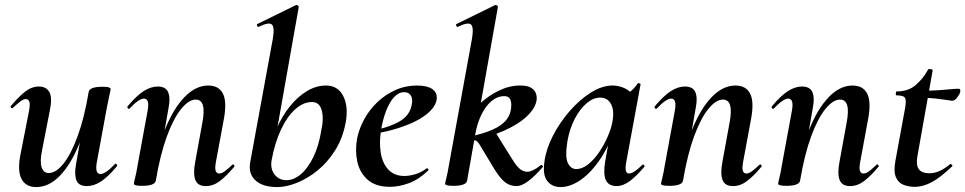

<svg xmlns="http://www.w3.org/2000/svg" viewBox="-20 -746 3916 779"><path d="M127 13Q85 13 67.5 -19.5Q50 -52 63 -119L98 -297Q103 -326 98.5 -335Q94 -344 85 -344Q75 -344 62 -334Q49 -324 33 -309Q29 -305 25 -309Q21 -313 25 -317Q57 -355 83 -375Q109 -395 138 -395Q168 -395 180.5 -372Q193 -349 182 -297L151 -138Q141 -90 149 -67Q157 -44 178 -44Q207 -44 237.5 -82Q268 -120 295 -193.5Q322 -267 340 -374L358 -373Q339 -255 304 -168Q269 -81 224 -34Q179 13 127 13ZM332 9Q300 9 290.5 -13.5Q281 -36 288 -77L340 -374Q345 -394 396 -394Q416 -394 422.5 -391Q429 -388 429 -386Q429 -382 424 -360Q419 -338 414 -312L373 -89Q364 -40 388 -40Q398 -40 412.5 -50Q427 -60 446 -80Q449 -84 453 -79.5Q457 -75 454 -71Q418 -28 389.5 -9.5Q361 9 332 9Z M815 9Q782 9 772.5 -16Q763 -41 772 -89L801 -248Q819 -342 774 -342Q746 -342 715 -304Q684 -266 657 -192.5Q630 -119 612 -12L594 -13Q614 -132 648.5 -218.5Q683 -305 728.5 -352Q774 -399 825 -399Q867 -399 884 -367Q901 -335 889 -267L856 -89Q851 -61 855.5 -51.5Q860 -42 869 -42Q880 -42 893 -52Q906 -62 922 -77Q925 -81 929 -77Q933 -73 930 -69Q899 -32 872 -11.5Q845 9 815 9ZM556 8Q537 8 530 5.5Q523 3 523 0Q523 -4 528.5 -26Q534 -48 538 -74L579 -297Q588 -346 564 -346Q554 -346 539.5 -336Q525 -326 506 -306Q503 -302 499 -306.5Q495 -311 498 -315Q534 -358 563 -376.5Q592 -395 620 -395Q652 -395 662 -372.5Q672 -350 664 -309L612 -12Q607 8 556 8Z M1105 13Q1046 13 1016.5 -14Q987 -41 995 -87L1087 -589Q1095 -637 1082.5 -647Q1070 -657 1029 -637Q1025 -636 1023 -642Q1021 -648 1025 -649L1180 -725Q1185 -727 1189 -723Q1193 -719 1192 -717L1082 -96Q1076 -61 1094 -38Q1112 -15 1142 -15Q1172 -15 1200.5 -39Q1229 -63 1251.5 -109Q1274 -155 1284 -220Q1291 -251 1289 -276.5Q1287 -302 1277 -317Q1267 -332 1246 -332Q1210 -332 1177 -302Q1144 -272 1119.5 -219Q1095 -166 1082 -96L1071 -116Q1080 -173 1102.5 -224.5Q1125 -276 1156.5 -315Q1188 -354 1225.5 -376.5Q1263 -399 1303 -399Q1350 -399 1372 -357.5Q1394 -316 1383 -251Q1371 -186 1340 -136.5Q1309 -87 1268 -54Q1227 -21 1184 -4Q1141 13 1105 13Z M1562 12Q1504 12 1471.5 -17Q1439 -46 1429.5 -91Q1420 -136 1429 -185Q1437 -224 1458 -262.5Q1479 -301 1511 -331.5Q1543 -362 1584 -380.5Q1625 -399 1672 -399Q1713 -399 1733.5 -385Q1754 -371 1752 -345Q1749 -319 1725 -295Q1701 -271 1661.5 -252Q1622 -233 1573.5 -219.5Q1525 -206 1475 -201L1477 -214Q1548 -225 1596 -250.5Q1644 -276 1651 -324Q1655 -346 1646.5 -359Q1638 -372 1620 -372Q1597 -372 1578.5 -351.5Q1560 -331 1546.5 -296Q1533 -261 1526 -218Q1518 -167 1525 -125Q1532 -83 1556 -57.5Q1580 -32 1621 -32Q1640 -32 1664.5 -39Q1689 -46 1711 -63Q1713 -65 1716.5 -61Q1720 -57 1718 -55Q1680 -18 1639.5 -3Q1599 12 1562 12Z M1819 8Q1800 8 1793 5.5Q1786 3 1786 0Q1786 -4 1791.5 -26Q1797 -48 1801 -74L1895 -589Q1903 -637 1890.5 -647Q1878 -657 1837 -637Q1833 -636 1831 -642Q1829 -648 1833 -649L1988 -725Q1992 -727 1996.5 -724Q2001 -721 2000 -717L1909 -205L1875 -12Q1870 8 1819 8ZM2076 9Q2050 9 2030.5 -5.5Q2011 -20 1987 -58L1929 -154Q1919 -172 1910.5 -175.5Q1902 -179 1882 -173L1987 -214L2057 -102Q2078 -68 2092 -58.5Q2106 -49 2119 -49Q2129 -49 2143 -55.5Q2157 -62 2173 -75Q2177 -79 2181 -74.5Q2185 -70 2181 -67Q2115 9 2076 9ZM1882 -173V-191Q1940 -203 1977.5 -219.5Q2015 -236 2033.5 -258.5Q2052 -281 2054 -311Q2056 -332 2049.5 -344Q2043 -356 2026 -356Q1986 -356 1954 -314.5Q1922 -273 1909 -205L1863 -243Q1887 -287 1923.5 -322Q1960 -357 2003.5 -378Q2047 -399 2090 -399Q2122 -399 2136.5 -389Q2151 -379 2155 -365Q2159 -351 2157 -339Q2152 -307 2118 -274.5Q2084 -242 2024.5 -215.5Q1965 -189 1882 -173Z M2254 13Q2220 13 2200.5 -11.5Q2181 -36 2189 -91Q2196 -142 2223.5 -195.5Q2251 -249 2291.5 -295.5Q2332 -342 2377.5 -370.5Q2423 -399 2465 -399Q2485 -399 2506 -391.5Q2527 -384 2542.5 -367.5Q2558 -351 2560 -324L2500 -357Q2517 -359 2535.5 -373Q2554 -387 2567 -407Q2569 -410 2574.5 -408Q2580 -406 2579 -404L2521 -89Q2512 -42 2532 -42Q2542 -42 2556 -51.5Q2570 -61 2586 -77Q2589 -80 2593 -76Q2597 -72 2594 -69Q2563 -32 2535.5 -11.5Q2508 9 2482 9Q2450 9 2438.5 -14.5Q2427 -38 2435 -89L2460 -229L2481 -246Q2457 -164 2419 -106Q2381 -48 2338 -17.5Q2295 13 2254 13ZM2318 -60Q2342 -60 2366 -79Q2390 -98 2410.5 -128Q2431 -158 2445.5 -191.5Q2460 -225 2465 -253Q2473 -298 2459 -324Q2445 -350 2415 -350Q2387 -350 2360 -327Q2333 -304 2312 -264Q2291 -224 2282 -172Q2272 -109 2284 -84.5Q2296 -60 2318 -60Z M2954 9Q2921 9 2911.5 -16Q2902 -41 2911 -89L2940 -248Q2958 -342 2913 -342Q2885 -342 2854 -304Q2823 -266 2796 -192.5Q2769 -119 2751 -12L2733 -13Q2753 -132 2787.5 -218.5Q2822 -305 2867.5 -352Q2913 -399 2964 -399Q3006 -399 3023 -367Q3040 -335 3028 -267L2995 -89Q2990 -61 2994.5 -51.5Q2999 -42 3008 -42Q3019 -42 3032 -52Q3045 -62 3061 -77Q3064 -81 3068 -77Q3072 -73 3069 -69Q3038 -32 3011 -11.5Q2984 9 2954 9ZM2695 8Q2676 8 2669 5.5Q2662 3 2662 0Q2662 -4 2667.5 -26Q2673 -48 2677 -74L2718 -297Q2727 -346 2703 -346Q2693 -346 2678.5 -336Q2664 -326 2645 -306Q2642 -302 2638 -306.5Q2634 -311 2637 -315Q2673 -358 2702 -376.5Q2731 -395 2759 -395Q2791 -395 2801 -372.5Q2811 -350 2803 -309L2751 -12Q2746 8 2695 8Z M3429 9Q3396 9 3386.5 -16Q3377 -41 3386 -89L3415 -248Q3433 -342 3388 -342Q3360 -342 3329 -304Q3298 -266 3271 -192.5Q3244 -119 3226 -12L3208 -13Q3228 -132 3262.5 -218.5Q3297 -305 3342.5 -352Q3388 -399 3439 -399Q3481 -399 3498 -367Q3515 -335 3503 -267L3470 -89Q3465 -61 3469.5 -51.5Q3474 -42 3483 -42Q3494 -42 3507 -52Q3520 -62 3536 -77Q3539 -81 3543 -77Q3547 -73 3544 -69Q3513 -32 3486 -11.5Q3459 9 3429 9ZM3170 8Q3151 8 3144 5.5Q3137 3 3137 0Q3137 -4 3142.5 -26Q3148 -48 3152 -74L3193 -297Q3202 -346 3178 -346Q3168 -346 3153.5 -336Q3139 -326 3120 -306Q3117 -302 3113 -306.5Q3109 -311 3112 -315Q3148 -358 3177 -376.5Q3206 -395 3234 -395Q3266 -395 3276 -372.5Q3286 -350 3278 -309L3226 -12Q3221 8 3170 8Z M3691 12Q3667 12 3646 4Q3625 -4 3615 -27Q3605 -50 3613 -94L3652 -306Q3658 -339 3652 -349Q3646 -359 3618 -359Q3614 -359 3614.5 -367Q3615 -375 3618 -375Q3666 -375 3696.5 -402Q3727 -429 3745 -463Q3747 -467 3756 -465.5Q3765 -464 3764 -460L3702 -111Q3696 -76 3708 -59.5Q3720 -43 3751 -43Q3771 -43 3791.5 -52Q3812 -61 3835 -80Q3837 -82 3841.5 -78Q3846 -74 3843 -71Q3797 -27 3761.5 -7.5Q3726 12 3691 12ZM3843 -337Q3842 -337 3823.5 -340Q3805 -343 3778.5 -346Q3752 -349 3724 -349L3726 -378Q3760 -378 3788 -380Q3816 -382 3837 -384Q3858 -386 3869 -386Q3874 -386 3875.5 -382Q3877 -378 3876 -374Q3875 -366 3864.5 -351.5Q3854 -337 3843 -337Z"/></svg>

Font: Cormorant Light
Style: Bold Italic
Weight: 700
Italic angle: -10°
Version: Version 4.000